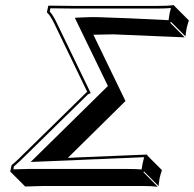

<svg xmlns="http://www.w3.org/2000/svg" viewBox="-20 -668 756 748"><path d="M260.3 -645H597.2Q633.3 -645 657.7 -647.9L659.2 -645L715.8 -588.4Q714.4 -583 711.9 -576.2Q708.5 -565.4 707.5 -559.6Q704.1 -542 702.6 -526.4L646 -583L643.1 -579.1L699.7 -522.5Q698.7 -522.5 420.4 -534.2L343.8 -532.7L468.8 -274.4L244.1 -52.7L245.1 -53.2H246.1H247.1H248H249H251H252H252.9H253.9H254.9H255.9L256.8 -53.7H257.8H258.8H260.3H261.2H262.2H263.2H264.2H265.1H266.1H267.1L268.6 -54.2Q553.2 -66.4 553.2 -65.9L554.2 -62L610.8 -5.4Q605.5 10.7 601.6 27.3Q601.1 30.8 597.7 56.6L541 0L538.6 2.9L594.7 59.6Q570.8 56.6 535.6 56.6H148.4L78.1 58.6L21.5 2L20 0L24.9 -23.9L27.8 -26.9Q42.5 -39.1 51.3 -47.9L317.9 -309.1L319.8 -310.1L191.4 -576.2Q177.2 -605 167.5 -614.7Q165.5 -616.7 165 -617.2L164.6 -618.2L162.6 -620.1L168 -645L170.4 -646ZM260.3 -634.8 176.3 -635.7 173.8 -623Q186.5 -609.4 200.2 -580.6L333.5 -305.2L323.2 -300.8L58.1 -41Q46.4 -29.8 34.2 -19.5L32.2 -8.3Q70.3 -9.8 91.8 -9.8H479Q509.3 -9.8 531.7 -7.8Q534.2 -25.9 535.6 -31.2Q538.1 -42 541.5 -55.7H541H540.5L539.1 -55.2H538.1H537.6H535.6H535.2H534.2H533.7H531.7H531.2H530.3H529.3H528.3L526.9 -54.7H525.9H524.9H523.9H523.4H522.5H521.5H519.5H518.6H517.6H516.6L516.1 -54.2H515.1H514.2H513.2H512.2H511.2H510.3H509.3H508.3H507.3H506.3H505.4L503.4 -53.7H502H501H500.5H499H498H497.1H496.6H494.6H494.1H493.2L492.2 -53.2H490.7H489.7H489.3H488.3H487.3H485.8H484.9H484.4H483.4H482.4L481 -52.7H480H479H478H477.1H476.6H474.6H473.6H473.1H472.2H471.2H470.2L469.2 -52.2H468.3H466.8H465.8H464.8H463.9H462.9H461.9H461.4H460.4H459.5H458.5L456.5 -51.8H455.6H454.6H454.1H453.1H452.1H451.2H450.2H449.2H448.2H447.3L446.3 -51.3H445.3H444.3H443.4H441.4H440.4H439.5H438.5H437.5H436.5H436L435.1 -50.8H434.1H433.1H432.1H431.2H430.2H429.2H428.2H427.2H425.8H424.8H423.8L422.9 -50.3H421.9H420.9H419.9H418.9H418H417H416H415H414.1H413.1H412.1L411.1 -49.8H410.2H409.2H408.2H407.2H406.2H404.8H403.8H402.8H401.9H400.9L399.9 -49.3H398.9H397.9H397H396H395H393.6H392.6H391.6H390.6H389.6L388.7 -48.8H387.7H386.7H385.7H384.8H383.3H382.3H381.3H380.4H379.4H378.4H377.4L376.5 -48.3H375H374H373H372.1H371.1H370.1H369.1H367.7H366.7H365.7L364.7 -47.9H363.8H362.8H361.8H360.4H359.4H358.4H357.4H356.4H355.5H354.5L353 -47.4H352.1H351.1H350.1H349.1H348.1H347.2H345.7H344.7H343.8H342.8L341.8 -46.9H340.8H339.4H338.4H337.4H336.4H335.4H334.5H333.5H332H331.1L330.1 -46.4H329.1H328.1H327.1H325.7H324.7H323.7H322.8H321.8H320.8H319.8L318.4 -45.9H317.4H316.4H315.4H314.5H313.5H312.5H311H310.1H309.1H308.1L307.1 -45.4H306.2H305.2H303.7H302.7H301.8H300.8H299.8H298.8H297.9H296.9L295.9 -44.9H294.4H293.5H292.5H291.5H290.5H289.6H288.6H287.6H286.6H285.2L284.2 -44.4H283.2H282.2H281.2H280.3H279.3H278.3H277.3H276.4H275.4H274.4H273.4L272 -43.9H271H270H269L125.5 -38.1L99.6 -37.1L400.4 -333L271.5 -598.6L286.6 -599.6H287.1Q335.4 -602.1 363.8 -601.1Q468.8 -598.1 636.7 -589.4Q638.7 -605.5 641.1 -618.2Q643.1 -626.5 646 -636.7Q623 -634.8 597.2 -634.8Z"/></svg>

Font: Linux Biolinum Shadow O
Style: Italic
Weight: 400
Italic angle: -12°
Designer: Philipp H. Poll
Foundry: Philipp H. Poll
Version: Version 0.6.2